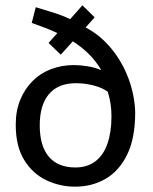

<svg xmlns="http://www.w3.org/2000/svg" viewBox="-20 -683 572 720"><path d="M301 -580Q355 -552 396.5 -502Q438 -452 461.5 -389.5Q485 -327 487 -262Q487 -165 457 -103.5Q427 -42 376 -12.5Q325 17 262 17Q204 17 153 -7.5Q102 -32 70.5 -83.5Q39 -135 39 -215Q39 -268 56 -309Q73 -350 102.5 -379.5Q132 -409 172 -424Q212 -439 258 -439Q280 -439 308 -434.5Q336 -430 360 -420Q339 -455 312 -481.5Q285 -508 253 -528L208 -478L162 -522L195 -559Q174 -569 149.5 -578.5Q125 -588 99 -597L114 -656Q154 -644 185.5 -634Q217 -624 243 -611L289 -663L335 -618ZM265 -371Q198 -371 163.5 -330Q129 -289 129 -213Q129 -136 163 -95.5Q197 -55 263 -55Q307 -55 337.5 -78Q368 -101 383 -144.5Q398 -188 398 -246Q398 -273 394.5 -295Q391 -317 384 -339Q364 -354 331 -362.5Q298 -371 265 -371Z"/></svg>

Font: Podkova Medium
Style: Regular
Weight: 500
Designer: Ilya Yudin
Foundry: Cyreal (www.cyreal.org)
Version: Version 2.103